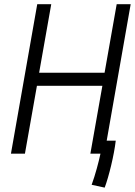

<svg xmlns="http://www.w3.org/2000/svg" viewBox="-20 -713 626 891"><path d="M465.8 157.7C484.9 107.4 509.8 5.4 517.1 -60.1H475.1L586.4 -693.4H521.5L465.3 -375.5H161.6L217.8 -693.4H152.8L30.8 0H95.7L151.4 -314.9H455.1L399.4 0H446.3C437.5 40.5 422.4 98.1 405.3 144.5Z"/></svg>

Font: Cascadia Code NF Light
Style: Italic
Weight: 300
Italic angle: -10°
Monospace: yes
Designer: Aaron Bell
Foundry: Saja Typeworks
Version: Version 2404.023